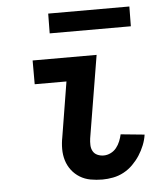

<svg xmlns="http://www.w3.org/2000/svg" viewBox="-52 -758 704 813"><g transform="rotate(-5 300.0 -352.0)"><path d="M351 8Q325 8 300.5 3.5Q276 -1 255.5 -13.5Q235 -26 220.5 -45Q206 -64 199 -87Q192 -110 192 -135.5Q192 -161 197 -186L235 -419H100V-520H372L314 -170Q312 -156 312.5 -141.5Q313 -127 319.5 -115.5Q326 -104 338.5 -98.5Q351 -93 365 -93Q380 -93 394.5 -100Q409 -107 419 -119.5Q429 -132 435 -147Q441 -162 444 -176L545 -166Q542 -144 533 -121.5Q524 -99 511 -79Q498 -59 480.5 -41.5Q463 -24 441.5 -12.5Q420 -1 396.5 3.5Q373 8 351 8ZM182 -628 183 -712H528L527 -628Z"/></g></svg>

Font: Iosevka HT Extended
Style: Bold Italic
Weight: 700
Width: 7
Italic angle: -9°
Monospace: yes
Designer: Belleve Invis
Foundry: Belleve Invis
Version: Version 32.3.0; ttfautohint (v1.8.4)